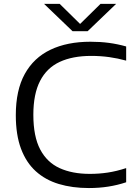

<svg xmlns="http://www.w3.org/2000/svg" viewBox="-20 -966 704 996"><path d="M441 9.5Q355 9.5 285.2 -11.5Q215.5 -32.5 165.8 -77.5Q116 -122.5 89 -194.5Q62 -266.5 62 -368.5Q62 -498 108.5 -582.2Q155 -666.5 241.8 -708Q328.5 -749.5 449 -749.5Q501 -749.5 545.5 -743.5Q590 -737.5 634.5 -725V-651.5Q591.5 -663.5 546.2 -669.8Q501 -676 453 -676Q356.5 -676 289.5 -644.8Q222.5 -613.5 187.8 -546Q153 -478.5 153 -370.5Q153 -258 188.5 -190.8Q224 -123.5 289.5 -93.8Q355 -64 445.5 -64Q494 -64 539 -70.8Q584 -77.5 634.5 -94V-20.5Q589.5 -5.5 541.8 2Q494 9.5 441 9.5ZM356.5 -804 208.5 -946H289.5L407 -830.5H384L501.5 -946H582.5L434.5 -804Z"/></svg>

Font: Encode Sans SC Expanded
Style: Regular
Weight: 400
Width: 7
Designer: Multiple Designers
Foundry: Impallari Type
Version: Version 3.002